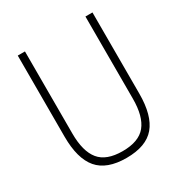

<svg xmlns="http://www.w3.org/2000/svg" viewBox="-174 -868 951 1005"><g transform="rotate(-30 301.5 -365.5)"><path d="M302 9Q183.5 9 129.8 -54.2Q76 -117.5 76 -249.5V-740H119.5V-243.5Q119.5 -136 162 -84Q204.5 -32 302 -32Q400 -32 442.5 -84Q485 -136 485 -243.5V-740H527.5V-249.5Q527.5 -117.5 474.2 -54.2Q421 9 302 9Z"/></g></svg>

Font: Encode Sans Condensed Condensed ExtraLight
Style: Regular
Weight: 200
Width: 3
Designer: Multiple Designers
Foundry: Impallari Type
Version: Version 3.000; ttfautohint (v1.8.3) -l 8 -r 50 -G 200 -x 14 